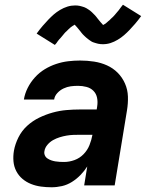

<svg xmlns="http://www.w3.org/2000/svg" viewBox="-20 -784 640 812"><path d="M198 8Q175 8 153 5Q131 2 111 -6Q91 -14 75 -27.5Q59 -41 49 -60Q39 -79 37 -101.5Q35 -124 39 -147Q44 -175 58 -203Q72 -231 95 -252Q118 -273 146 -286.5Q174 -300 203 -308Q232 -316 261 -318.5Q290 -321 319 -321H389L391 -334Q394 -353 390.5 -370.5Q387 -388 375 -400Q363 -412 345.5 -416.5Q328 -421 310 -421Q294 -421 279 -419Q264 -417 249 -410Q234 -403 222.5 -390.5Q211 -378 209 -363H81Q85 -388 97 -412Q109 -436 127.5 -456.5Q146 -477 169 -491Q192 -505 217.5 -513.5Q243 -522 268.5 -525Q294 -528 319 -528Q349 -528 378 -523.5Q407 -519 432.5 -507.5Q458 -496 477.5 -476.5Q497 -457 508.5 -431Q520 -405 521 -376Q522 -347 517 -317L465 0H336L349 -80Q337 -61 320.5 -44Q304 -27 284 -14.5Q264 -2 242 3Q220 8 198 8ZM251 -99Q273 -99 295 -107Q317 -115 333.5 -132Q350 -149 358.5 -170.5Q367 -192 371 -214H319Q304 -214 290 -213.5Q276 -213 261.5 -210.5Q247 -208 232.5 -203.5Q218 -199 204.5 -191.5Q191 -184 180.5 -171.5Q170 -159 168 -145Q166 -136 169.5 -127.5Q173 -119 180.5 -114Q188 -109 196.5 -106Q205 -103 214 -101.5Q223 -100 232.5 -99.5Q242 -99 251 -99ZM212 -594 135 -642Q148 -660 160.5 -674.5Q173 -689 184.5 -701Q196 -713 207.5 -723Q219 -733 234 -742Q249 -751 265 -756Q281 -761 298 -761Q303 -761 308 -760.5Q313 -760 317.5 -759Q322 -758 327 -756.5Q332 -755 336.5 -753.5Q341 -752 345 -749.5Q349 -747 353 -744.5Q357 -742 361 -739Q365 -736 368.5 -732.5Q372 -729 375.5 -725.5Q379 -722 382 -719Q385 -716 387.5 -712.5Q390 -709 392.5 -706Q395 -703 399 -698Q403 -693 406 -689.5Q409 -686 412.5 -682.5Q416 -679 416 -678Q416 -677 415 -677Q415 -678 419 -680Q423 -682 426 -684Q429 -686 432.5 -689.5Q436 -693 438 -694.5Q440 -696 442.5 -698Q445 -700 446.5 -702Q448 -704 450.5 -706Q453 -708 455.5 -710.5Q458 -713 460.5 -715.5Q463 -718 465.5 -721Q468 -724 470.5 -727Q473 -730 476 -733.5Q479 -737 482 -740.5Q485 -744 487.5 -748Q490 -752 493.5 -756Q497 -760 500 -764L577 -716Q564 -698 551.5 -683.5Q539 -669 528 -657.5Q517 -646 505 -635.5Q493 -625 478 -616Q463 -607 447.5 -602Q432 -597 415 -597Q410 -597 405 -597.5Q400 -598 395 -599Q390 -600 385.5 -601.5Q381 -603 376 -604.5Q371 -606 367 -608.5Q363 -611 359.5 -613.5Q356 -616 352 -619Q348 -622 344 -625.5Q340 -629 336.5 -632.5Q333 -636 330 -639Q327 -642 324.5 -645.5Q322 -649 319.5 -652Q317 -655 313 -660Q309 -665 306 -668.5Q303 -672 299.5 -675.5Q296 -679 296 -680Q296 -681 297 -681Q297 -680 293.5 -678Q290 -676 286.5 -674Q283 -672 279.5 -669Q276 -666 274 -664Q272 -662 270 -660.5Q268 -659 266 -656.5Q264 -654 261.5 -652Q259 -650 256.5 -647.5Q254 -645 252 -642.5Q250 -640 247.5 -637Q245 -634 242.5 -631Q240 -628 237 -624.5Q234 -621 230.5 -617.5Q227 -614 224.5 -610Q222 -606 219 -602Q216 -598 212 -594Z"/></svg>

Font: Iosevka Aile Extrabold
Style: Italic
Weight: 800
Italic angle: -9°
Designer: Belleve Invis
Foundry: Belleve Invis
Version: Version 31.1.0; ttfautohint (v1.8.4)